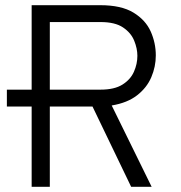

<svg xmlns="http://www.w3.org/2000/svg" viewBox="-20 -720 696 740"><path d="M102 0V-309.5H6.5V-374.5H102V-700H366Q447.5 -700 494.2 -671.5Q541 -643 560.8 -598.8Q580.5 -554.5 580.5 -506.5Q580.5 -463 563.2 -422.5Q546 -382 508.5 -352.8Q471 -323.5 410.5 -313.5L564.5 0H485.5L336.5 -309.5H172V0ZM172 -374.5H367.5Q421 -374.5 452 -394Q483 -413.5 496.2 -443.5Q509.5 -473.5 509.5 -505Q509.5 -533 497.2 -563.2Q485 -593.5 454.2 -614.2Q423.5 -635 367.5 -635H172Z"/></svg>

Font: Overpass Light
Style: Regular
Weight: 300
Designer: Delve Withrington, Dave Bailey, Thomas Jockin
Foundry: Delve Fonts LLC
Version: Version 4.000; ttfautohint (v1.8.3)